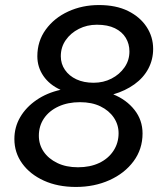

<svg xmlns="http://www.w3.org/2000/svg" viewBox="-20 -731 650 761"><path d="M281 10Q209 10 154 -15Q99 -40 68 -83Q37 -126 37 -180Q37 -227 60 -266.5Q83 -306 124.5 -334.5Q166 -363 220 -375Q176 -395 152 -430Q128 -465 128 -508Q128 -568 161.5 -614Q195 -660 250.5 -685.5Q306 -711 372 -711Q440 -711 487.5 -687.5Q535 -664 561 -624.5Q587 -585 587 -537Q587 -495 568 -459Q549 -423 513 -397Q477 -371 429 -357Q481 -336 513 -295.5Q545 -255 545 -202Q545 -140 509.5 -92Q474 -44 414 -17Q354 10 281 10ZM351 -403Q390 -403 422 -419.5Q454 -436 473.5 -464Q493 -492 493 -527Q493 -557 478.5 -581Q464 -605 435.5 -619Q407 -633 364 -633Q325 -633 292.5 -616.5Q260 -600 240.5 -572Q221 -544 221 -508Q221 -478 237.5 -454Q254 -430 283 -416.5Q312 -403 351 -403ZM289 -68Q337 -68 373 -85Q409 -102 429.5 -133Q450 -164 450 -203Q450 -237 431 -265Q412 -293 378 -309.5Q344 -326 297 -326Q249 -326 212 -309Q175 -292 154.5 -262Q134 -232 134 -193Q134 -158 153 -130Q172 -102 207 -85Q242 -68 289 -68Z"/></svg>

Font: Red Hat Display SemiBold
Style: Italic
Weight: 600
Italic angle: -12°
Designer: Pentagram, MCKL
Foundry: Pentagram, MCKL
Version: Version 1.023